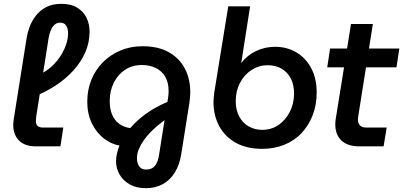

<svg xmlns="http://www.w3.org/2000/svg" viewBox="-20 -763 2102 1001"><path d="M167 0Q109 0 79 -30.5Q49 -61 49 -111Q49 -119 50 -127Q51 -135 52 -144L119 -566Q123 -592 134 -622Q145 -652 166 -680Q187 -708 220 -725.5Q253 -743 300 -743Q351 -743 383.5 -722.5Q416 -702 431.5 -669.5Q447 -637 447 -599Q447 -541 424.5 -490Q402 -439 362.5 -395.5Q323 -352 272 -318.5Q221 -285 164 -262L172 -369Q224 -389 260 -426.5Q296 -464 315.5 -507.5Q335 -551 335 -588Q335 -614 325 -629.5Q315 -645 294 -645Q270 -645 255.5 -624.5Q241 -604 234 -568L170 -163Q169 -156 168 -146.5Q167 -137 167 -131Q167 -114 176.5 -106Q186 -98 203 -98H310L295 0Z M741 218Q691 218 656.5 198.5Q622 179 603.5 147Q585 115 585 78Q585 57 590.5 34.5Q596 12 603 -4Q559 -12 521 -41.5Q483 -71 459 -120Q435 -169 435 -233Q435 -295 456.5 -347.5Q478 -400 517 -439Q556 -478 608.5 -500Q661 -522 723 -522Q804 -522 859 -491.5Q914 -461 943 -407Q972 -353 972 -282Q972 -268 970.5 -253.5Q969 -239 967 -224L925 40Q916 97 891 137Q866 177 828 197.5Q790 218 741 218ZM742 121Q773 121 788.5 100.5Q804 80 809 46L838 -137Q820 -123 800 -106.5Q780 -90 761.5 -70.5Q743 -51 728 -29.5Q713 -8 703.5 15Q694 38 694 62Q694 87 705.5 104Q717 121 742 121ZM659 -95Q689 -131 736.5 -166.5Q784 -202 853 -232L857 -258Q858 -267 858.5 -274.5Q859 -282 859 -290Q859 -332 842 -362Q825 -392 793.5 -408Q762 -424 719 -424Q670 -424 632.5 -399.5Q595 -375 573.5 -332.5Q552 -290 552 -235Q552 -195 564.5 -165.5Q577 -136 601 -118Q625 -100 659 -95Z M1347 13Q1267 13 1210.5 -18Q1154 -49 1123.5 -104.5Q1093 -160 1093 -232Q1093 -243 1094.5 -255.5Q1096 -268 1097 -280L1170 -730H1284L1238 -436H1239Q1269 -475 1315 -497Q1361 -519 1414 -519Q1476 -519 1525 -490Q1574 -461 1602.5 -407.5Q1631 -354 1631 -281Q1631 -216 1610 -162Q1589 -108 1551.5 -68.5Q1514 -29 1461.5 -8Q1409 13 1347 13ZM1347 -86Q1394 -86 1430.5 -110.5Q1467 -135 1489.5 -177Q1512 -219 1513 -271Q1514 -319 1496.5 -353Q1479 -387 1448 -405Q1417 -423 1375 -423Q1330 -423 1292 -398.5Q1254 -374 1231.5 -331.5Q1209 -289 1209 -236Q1209 -190 1227 -156Q1245 -122 1276.5 -104Q1308 -86 1347 -86Z M1853 0Q1792 0 1760 -30.5Q1728 -61 1728 -115Q1728 -130 1731 -147L1810 -638H1924L1849 -165Q1846 -148 1846 -139Q1846 -121 1856.5 -109.5Q1867 -98 1888 -98H1996L1980 0ZM1686 -412 1701 -510H2062L2047 -412Z"/></svg>

Font: MuseoModerno Thin Medium
Style: Italic
Weight: 500
Italic angle: -9°
Version: Version 1.003